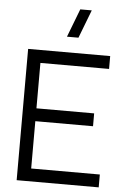

<svg xmlns="http://www.w3.org/2000/svg" viewBox="-62 -1005 695 1049"><g transform="rotate(5 285.0 -480.0)"><path d="M338.5 -805H275.5L335 -960H398ZM70 0V-720H520V-649.5H143.5V-400.5H460V-330H143.5V-70.5H520V0Z"/></g></svg>

Font: Manrope ExtraLight
Style: Regular
Weight: 400
Version: Version 4.504